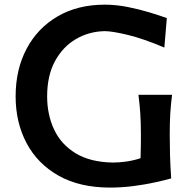

<svg xmlns="http://www.w3.org/2000/svg" viewBox="-20 -807 830 839"><path d="M594.2 -115.7Q595.2 -145 595.5 -170.2Q595.7 -195.3 595.7 -219.7Q595.7 -271.5 593 -311.3Q590.3 -351.1 585 -392.6H731.9Q726.6 -351.1 724.1 -311.3Q721.7 -271.5 721.7 -219.7Q721.7 -175.3 722.9 -130.4Q724.1 -85.4 728 -27.3Q700.2 -19.5 657 -10Q613.8 -0.5 563 6.1Q512.2 12.7 461.4 12.7Q328.1 12.7 236.1 -39.3Q144 -91.3 96.2 -181.4Q48.3 -271.5 48.3 -386.2Q48.3 -503.4 96.2 -593.8Q144 -684.1 231.7 -735.4Q319.3 -786.6 438 -786.6Q486.3 -786.6 535.9 -776.9Q585.4 -767.1 630.4 -753.7Q675.3 -740.2 709 -728L698.2 -599.1Q607.4 -637.7 539.1 -654.3Q470.7 -670.9 437 -670.9Q368.2 -669.4 311.3 -636Q254.4 -602.5 220.2 -539.6Q186 -476.6 186 -385.7Q186 -305.7 216.6 -240.7Q247.1 -175.8 310.5 -137.2Q374 -98.6 472.2 -96.7Q502.4 -96.7 533.7 -101.3Q564.9 -106 594.2 -115.7Z"/></svg>

Font: Pinar SemiBold
Style: Regular
Weight: 600
Designer: Amin Abedi
Version: Version 3.000